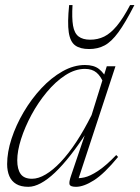

<svg xmlns="http://www.w3.org/2000/svg" viewBox="-20 -710 538 740"><path d="M254 -33.5 313 -207.5H319Q284.5 -153.5 252.5 -112.8Q220.5 -72 191.8 -44.8Q163 -17.5 137.2 -3.8Q111.5 10 89.5 10Q60.5 10 42.5 -0.8Q24.5 -11.5 16 -31.2Q7.5 -51 7.5 -77.5Q7.5 -123.5 24.5 -175.5Q41.5 -227.5 71.2 -278Q101 -328.5 139.2 -369.5Q177.5 -410.5 220.8 -435Q264 -459.5 307.5 -459.5Q342 -459.5 361.8 -443.8Q381.5 -428 395.5 -399.5L380.5 -386.5Q369 -416 352 -430.2Q335 -444.5 307.5 -444.5Q269.5 -444.5 231.8 -420Q194 -395.5 160.5 -355.2Q127 -315 101.5 -267.8Q76 -220.5 61.2 -174.2Q46.5 -128 46.5 -92Q46.5 -57.5 59.8 -39.2Q73 -21 103.5 -21Q128 -21 156.2 -37.8Q184.5 -54.5 214.2 -86Q244 -117.5 274 -163Q304 -208.5 333 -266.5L378 -411L391.5 -454.5H425L278.5 -9L266 -24Q282.5 -21.5 304.8 -26.2Q327 -31 357.2 -50.8Q387.5 -70.5 428 -112.5L435 -105Q382 -40.5 342.2 -15.2Q302.5 10 273 10Q251.5 10 248.2 1.2Q245 -7.5 254 -33.5ZM327.5 -557Q357 -557 381.8 -569.2Q406.5 -581.5 430.8 -610.8Q455 -640 481.5 -690.5H498Q463 -622 436.2 -585.5Q409.5 -549 383.2 -535Q357 -521 323.5 -521Q289 -521 269.8 -535Q250.5 -549 245 -585.5Q239.5 -622 246.5 -690.5H259.5Q256.5 -640.5 261.5 -611.2Q266.5 -582 282.8 -569.5Q299 -557 327.5 -557Z"/></svg>

Font: Newsreader 36pt ExtraLight
Style: Italic
Weight: 250
Italic angle: -17°
Designer: Hugues Gentile
Foundry: Production Type
Version: Version 1.003